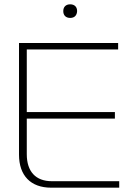

<svg xmlns="http://www.w3.org/2000/svg" viewBox="-20 -869 626 889"><path d="M68 -670V-153C68 -56 122 0 217 0H532V-30H220C145 -30 104 -75 104 -155V-320H512V-350H104V-640H527V-670ZM273 -817C273 -799 284 -786 305 -786C326 -786 336 -799 337 -817V-818C337 -837 325 -849 305 -849C284 -849 273 -836 273 -818Z"/></svg>

Font: LT Wave Alt Thin
Style: Regular
Weight: 100
Designer: Daniel Lyons
Version: Version 2.5 (Glyphs App)